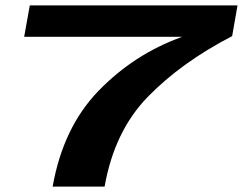

<svg xmlns="http://www.w3.org/2000/svg" viewBox="-20 -695 904 715"><path d="M176 0Q215 -220.5 347 -356.8Q479 -493 656 -557L658.5 -558H70L91 -675H864.5L844.5 -560.5Q656 -463 531 -335Q406 -207 369.5 0Z"/></svg>

Font: Anybody UltraExpanded SemiBold
Style: Italic
Weight: 600
Width: 9
Italic angle: -10°
Designer: Tyler Finck
Foundry: Etcetera Type Company
Version: Version 1.010; ttfautohint (v1.8.3) -l 8 -r 50 -G 200 -x 14 